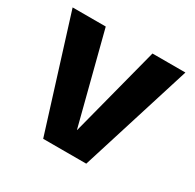

<svg xmlns="http://www.w3.org/2000/svg" viewBox="-133 -740 902 886"><g transform="rotate(30 318.0 -296.5)"><path d="M198.5 0H428L614 -593H438.5L314 -113.5H313L189.5 -593H13Z"/></g></svg>

Font: Anybody Thin
Style: Bold
Weight: 700
Version: Version 1.113;gftools[0.9.25]